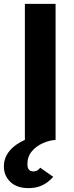

<svg xmlns="http://www.w3.org/2000/svg" viewBox="-50 -720 383 988"><path d="M96 248Q37 248 3.5 216.2Q-30 184.5 -30 136Q-30 92.5 -1.8 57.5Q26.5 22.5 78 0V-700H236V0Q204 2 170.5 16.8Q137 31.5 114 58.5Q91 85.5 91 124Q91 145 99.5 153.5Q108 162 120 162Q134.5 162 142.8 156.5Q151 151 157 143L224 190Q215 200 198.8 213.8Q182.5 227.5 157.2 237.8Q132 248 96 248Z"/></svg>

Font: Overpass Black
Style: Regular
Weight: 900
Designer: Delve Withrington, Dave Bailey, Thomas Jockin
Foundry: Delve Fonts LLC
Version: Version 4.000; ttfautohint (v1.8.3)